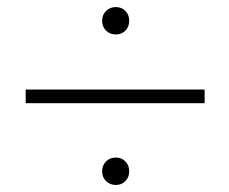

<svg xmlns="http://www.w3.org/2000/svg" viewBox="-20 -650 653 547"><path d="M53.2 -356V-395H563V-356ZM310.1 -123Q293.5 -123 282.2 -134Q271 -145 271 -162.1Q271 -179.2 282.2 -190.2Q293.5 -201.2 310.1 -201.2Q326.2 -201.2 337.2 -190.2Q348.1 -179.2 348.1 -162.1Q348.1 -145 337.2 -134Q326.2 -123 310.1 -123ZM310.1 -551.8Q293.5 -551.8 282.2 -562.7Q271 -573.7 271 -590.8Q271 -607.9 282.2 -618.9Q293.5 -629.9 310.1 -629.9Q326.2 -629.9 337.2 -618.9Q348.1 -607.9 348.1 -590.8Q348.1 -573.7 337.2 -562.7Q326.2 -551.8 310.1 -551.8Z"/></svg>

Font: SVN-Poppins ExtraLight
Style: Regular
Weight: 200
Designer: Ninad Kale (Devanagari), Jonny Pinhorn (Latin)
Foundry: Indian Type Foundry
Version: Version 3.002 2017